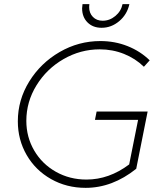

<svg xmlns="http://www.w3.org/2000/svg" viewBox="-20 -902 812 926"><path d="M446 -364H692L637 -88Q522 4 393 4Q301 4 226 -38.5Q151 -81 108.5 -154.5Q66 -228 66 -317Q66 -420 121 -509Q176 -598 267.5 -651Q359 -704 464 -704Q534 -704 595.5 -679.5Q657 -655 702 -611L674 -580Q633 -620 578 -642Q523 -664 461 -664Q368 -664 286.5 -617Q205 -570 156 -490.5Q107 -411 107 -319Q107 -241 145 -176Q183 -111 249.5 -73.5Q316 -36 397 -36Q506 -36 603 -109L646 -324H438ZM410 -868Q410 -839 428 -820.5Q446 -802 475 -802Q509 -802 536.5 -825Q564 -848 571 -882H604Q593 -832 555 -800Q517 -768 470 -768Q428 -768 402 -794Q376 -820 376 -862Q376 -868 378 -882H411Q410 -877 410 -868Z"/></svg>

Font: Gontserrat ExtraLight
Style: Italic
Weight: 275
Italic angle: -11.3°
Designer: Julieta Ulanovsky
Foundry: Julieta Ulanovsky
Version: Version 6.001